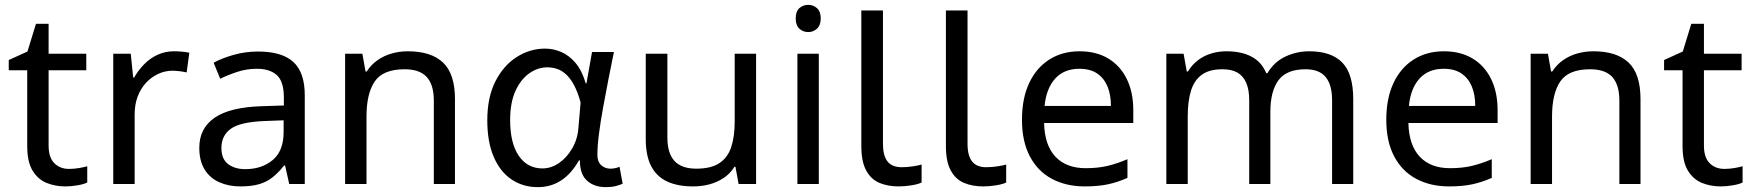

<svg xmlns="http://www.w3.org/2000/svg" viewBox="-20 -757 7212 790"><path d="M264 -62Q284 -62 305 -65.5Q326 -69 339 -73V-6Q325 1 299 5.5Q273 10 249 10Q207 10 171.5 -4.5Q136 -19 114 -55Q92 -91 92 -156V-468H16V-510L93 -545L128 -659H180V-536H335V-468H180V-158Q180 -109 203.5 -85.5Q227 -62 264 -62Z M696 -546Q711 -546 728.5 -544.5Q746 -543 759 -540L748 -459Q735 -462 719.5 -464Q704 -466 690 -466Q659 -466 631 -453Q603 -440 581 -416.5Q559 -393 546.5 -360Q534 -327 534 -286V0H446V-536H518L528 -438H532Q549 -468 573 -492.5Q597 -517 628 -531.5Q659 -546 696 -546Z M1042 -545Q1140 -545 1187 -502Q1234 -459 1234 -365V0H1170L1153 -76H1149Q1126 -47 1101.5 -27.5Q1077 -8 1045.5 1Q1014 10 969 10Q921 10 882.5 -7Q844 -24 822 -59.5Q800 -95 800 -149Q800 -229 863 -272.5Q926 -316 1057 -320L1148 -323V-355Q1148 -422 1119 -448Q1090 -474 1037 -474Q995 -474 957 -461.5Q919 -449 886 -433L859 -499Q894 -518 942 -531.5Q990 -545 1042 -545ZM1068 -259Q968 -255 929.5 -227Q891 -199 891 -148Q891 -103 918.5 -82Q946 -61 989 -61Q1057 -61 1102 -98.5Q1147 -136 1147 -214V-262Z M1658 -546Q1754 -546 1803 -499.5Q1852 -453 1852 -349V0H1765V-343Q1765 -408 1736 -440Q1707 -472 1645 -472Q1556 -472 1522 -422Q1488 -372 1488 -278V0H1400V-536H1471L1484 -463H1489Q1507 -491 1533.5 -509.5Q1560 -528 1592 -537Q1624 -546 1658 -546Z M2193 13Q2132 13 2085 -18.5Q2038 -50 2011.5 -111.5Q1985 -173 1985 -262Q1985 -356 2018 -421.5Q2051 -487 2105.5 -522Q2160 -557 2223 -557Q2257 -557 2289.5 -543Q2322 -529 2348.5 -497.5Q2375 -466 2390 -414H2393L2416 -543H2506Q2495 -490 2483.5 -431Q2472 -372 2461.5 -314.5Q2451 -257 2444.5 -206.5Q2438 -156 2438 -119Q2438 -92 2453.5 -77.5Q2469 -63 2492 -63Q2501 -63 2511 -65Q2521 -67 2529 -71L2542 -1Q2531 4 2514 8.5Q2497 13 2473 13Q2425 13 2395.5 -13.5Q2366 -40 2366 -97H2362Q2300 13 2193 13ZM2212 -64Q2248 -64 2280.5 -86.5Q2313 -109 2335 -147.5Q2357 -186 2360 -232L2369 -335Q2357 -379 2341.5 -407.5Q2326 -436 2308 -452Q2290 -468 2270.5 -474Q2251 -480 2232 -480Q2193 -480 2158 -455.5Q2123 -431 2101 -383Q2079 -335 2079 -263Q2079 -168 2114.5 -116Q2150 -64 2212 -64Z M3091 -536V0H3019L3006 -71H3002Q2985 -43 2958 -25Q2931 -7 2899 1.5Q2867 10 2832 10Q2768 10 2724.5 -10.5Q2681 -31 2659 -74Q2637 -117 2637 -185V-536H2726V-191Q2726 -127 2755 -95Q2784 -63 2845 -63Q2905 -63 2939.5 -85.5Q2974 -108 2988.5 -151.5Q3003 -195 3003 -257V-536Z M3349 -536V0H3261V-536ZM3306 -737Q3326 -737 3341.5 -723.5Q3357 -710 3357 -681Q3357 -653 3341.5 -639Q3326 -625 3306 -625Q3284 -625 3269 -639Q3254 -653 3254 -681Q3254 -710 3269 -723.5Q3284 -737 3306 -737Z M3677 10Q3633 10 3598.5 -4.5Q3564 -19 3544 -55.5Q3524 -92 3524 -157V-714H3613V-165Q3613 -117 3631.5 -93Q3650 -69 3690 -69Q3712 -69 3735.5 -72.5Q3759 -76 3772 -80V-6Q3758 1 3730.5 5.5Q3703 10 3677 10Z M4025 10Q3981 10 3946.5 -4.5Q3912 -19 3892 -55.5Q3872 -92 3872 -157V-714H3961V-165Q3961 -117 3979.5 -93Q3998 -69 4038 -69Q4060 -69 4083.5 -72.5Q4107 -76 4120 -80V-6Q4106 1 4078.5 5.5Q4051 10 4025 10Z M4422 -546Q4491 -546 4540.5 -516Q4590 -486 4616.5 -431.5Q4643 -377 4643 -304V-251H4276Q4278 -160 4322.5 -112.5Q4367 -65 4447 -65Q4498 -65 4537.5 -74.5Q4577 -84 4619 -102V-25Q4578 -7 4538 1.5Q4498 10 4443 10Q4367 10 4308.5 -21Q4250 -52 4217.5 -113.5Q4185 -175 4185 -264Q4185 -352 4214.5 -415Q4244 -478 4297.5 -512Q4351 -546 4422 -546ZM4421 -474Q4358 -474 4321.5 -433.5Q4285 -393 4278 -321H4551Q4551 -367 4537 -401Q4523 -435 4494.5 -454.5Q4466 -474 4421 -474Z M5367 -546Q5458 -546 5503 -499.5Q5548 -453 5548 -349V0H5461V-345Q5461 -408 5434.5 -440Q5408 -472 5352 -472Q5274 -472 5240.5 -427Q5207 -382 5207 -296V0H5120V-345Q5120 -387 5108 -415.5Q5096 -444 5072 -458Q5048 -472 5010 -472Q4956 -472 4925 -449.5Q4894 -427 4880.5 -384Q4867 -341 4867 -278V0H4779V-536H4850L4863 -463H4868Q4885 -491 4909.5 -509.5Q4934 -528 4964 -537Q4994 -546 5026 -546Q5088 -546 5129.5 -524Q5171 -502 5190 -456H5195Q5222 -502 5268.5 -524Q5315 -546 5367 -546Z M5921 -546Q5990 -546 6039.5 -516Q6089 -486 6115.5 -431.5Q6142 -377 6142 -304V-251H5775Q5777 -160 5821.5 -112.5Q5866 -65 5946 -65Q5997 -65 6036.5 -74.5Q6076 -84 6118 -102V-25Q6077 -7 6037 1.5Q5997 10 5942 10Q5866 10 5807.5 -21Q5749 -52 5716.5 -113.5Q5684 -175 5684 -264Q5684 -352 5713.5 -415Q5743 -478 5796.5 -512Q5850 -546 5921 -546ZM5920 -474Q5857 -474 5820.5 -433.5Q5784 -393 5777 -321H6050Q6050 -367 6036 -401Q6022 -435 5993.5 -454.5Q5965 -474 5920 -474Z M6536 -546Q6632 -546 6681 -499.5Q6730 -453 6730 -349V0H6643V-343Q6643 -408 6614 -440Q6585 -472 6523 -472Q6434 -472 6400 -422Q6366 -372 6366 -278V0H6278V-536H6349L6362 -463H6367Q6385 -491 6411.5 -509.5Q6438 -528 6470 -537Q6502 -546 6536 -546Z M7075 -62Q7095 -62 7116 -65.5Q7137 -69 7150 -73V-6Q7136 1 7110 5.5Q7084 10 7060 10Q7018 10 6982.5 -4.5Q6947 -19 6925 -55Q6903 -91 6903 -156V-468H6827V-510L6904 -545L6939 -659H6991V-536H7146V-468H6991V-158Q6991 -109 7014.5 -85.5Q7038 -62 7075 -62Z"/></svg>

Font: usinhala85
Style: Book
Weight: 400
Designer: Jelle Bosma - Monotype Design Team
Foundry: Monotype Imaging Inc.
Version: Version 2.003